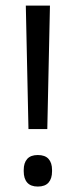

<svg xmlns="http://www.w3.org/2000/svg" viewBox="-20 -659 272 688"><path d="M149.5 -196.5H82L72.5 -639H159ZM115.5 9.5Q90 9.5 77.5 -4.8Q65 -19 65 -45V-50Q65 -75.5 77.5 -89.5Q90 -103.5 115.5 -103.5Q141.5 -103.5 154 -89.5Q166.5 -75.5 166.5 -50V-45Q166.5 -19 154 -4.8Q141.5 9.5 115.5 9.5Z"/></svg>

Font: Anek Gujarati
Style: Regular
Weight: 400
Designer: Mrunmayee Ghaisas (Gujarati), Yesha Goshar (Latin)
Foundry: Ek Type
Version: Version 1.003